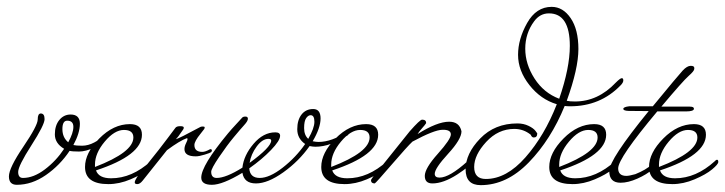

<svg xmlns="http://www.w3.org/2000/svg" viewBox="-20 -532 2115 560"><path d="M179 -117Q194 -144 194 -162Q194 -180 176 -180Q162 -180 162 -155.5Q162 -131 179 -117ZM99 -201Q110 -201 110 -184.5Q110 -168 71.5 -108Q33 -48 33 -30.5Q33 -13 47 -13Q78 -13 111 -38Q144 -63 167 -98Q140 -114 140 -140Q140 -166 153 -182Q166 -198 186 -198Q213 -198 213 -171Q213 -144 194 -109Q202 -107 219.5 -107Q237 -107 255 -116.5Q273 -126 280.5 -135Q288 -144 293 -144Q298 -144 298 -141Q298 -136 288.5 -124.5Q279 -113 254.5 -101.5Q230 -90 210.5 -90Q191 -90 183 -92Q155 -50 114 -21.5Q73 7 29 7Q6 7 6 -17.5Q6 -42 48 -104Q90 -166 90 -183.5Q90 -201 99 -201Z M257 -52V-45Q369 -88 369 -131Q369 -153 341.5 -153Q314 -153 285.5 -119Q257 -85 257 -52ZM394 -139Q394 -79 260 -35Q268 -12 304 -12Q365 -12 420 -62Q423 -66 426.5 -66Q430 -66 430 -59.5Q430 -53 412 -38Q394 -23 361 -9Q328 5 296 5Q228 5 228 -45Q228 -86 269.5 -128Q311 -170 359 -170Q394 -170 394 -139Z M570 -89Q579 -89 593 -97Q598 -97 598 -93.5Q598 -90 595.5 -88Q593 -86 577 -81Q561 -76 551 -76Q518 -76 518 -97Q518 -105 522.5 -114Q527 -123 527 -126Q527 -129 525 -129Q505 -122 467 -94L396 -5Q388 5 380.5 5Q373 5 373 0Q373 -5 380 -16L443 -95Q450 -104 469 -129Q488 -154 491.5 -159Q495 -164 505.5 -164Q516 -164 516 -160Q516 -156 514 -154L500 -134Q497 -130 493 -126Q502 -128 565 -162Q567 -163 572 -163Q577 -163 577 -160.5Q577 -158 575.5 -155.5Q574 -153 565 -142Q547 -120 547 -109Q547 -89 570 -89Z M879 -127Q897 -158 897 -177Q897 -196 886 -196Q879 -196 873 -187.5Q867 -179 867 -158.5Q867 -138 879 -127ZM771 -122Q771 -127 763 -127Q745 -127 728.5 -104.5Q712 -82 708 -57Q771 -103 771 -122ZM687 -28Q629 7 598 7Q567 7 567 -14Q567 -49 645 -143Q655 -155 669.5 -170.5Q684 -186 686.5 -189Q689 -192 696 -192Q703 -192 703 -185.5Q703 -179 692.5 -167.5Q682 -156 662 -132Q642 -108 619 -74Q596 -40 596 -31Q596 -13 612 -13Q639 -13 687 -43Q691 -79 719.5 -112.5Q748 -146 783 -146Q797 -146 797 -136Q797 -122 770.5 -94.5Q744 -67 707 -41Q709 -13 737.5 -13Q766 -13 804.5 -43Q843 -73 870 -112Q847 -128 847 -155Q847 -182 859.5 -198Q872 -214 893.5 -214Q915 -214 915 -186.5Q915 -159 892 -120Q902 -118 909 -118Q948 -118 992 -148L997 -143Q997 -140 995 -138Q944 -104 900 -104Q893 -104 883 -106Q852 -62 806.5 -29.5Q761 3 726.5 3Q692 3 687 -28Z M946 -52V-45Q1058 -88 1058 -131Q1058 -153 1030.5 -153Q1003 -153 974.5 -119Q946 -85 946 -52ZM1083 -139Q1083 -79 949 -35Q957 -12 993 -12Q1054 -12 1109 -62Q1112 -66 1115.5 -66Q1119 -66 1119 -59.5Q1119 -53 1101 -38Q1083 -23 1050 -9Q1017 5 985 5Q917 5 917 -45Q917 -86 958.5 -128Q1000 -170 1048 -170Q1083 -170 1083 -139Z M1326 -149Q1326 -126 1287 -83.5Q1248 -41 1248 -25Q1248 -14 1262 -14Q1291 -14 1344 -62Q1347 -66 1350.5 -66Q1354 -66 1354 -61Q1354 -49 1313.5 -23Q1273 3 1241 3Q1219 3 1219 -19Q1219 -41 1257 -83.5Q1295 -126 1295 -140Q1295 -154 1270.5 -153.5Q1246 -153 1183 -119Q1169 -106 1122.5 -52Q1076 2 1073 3Q1062 3 1062 -7Q1063 -10 1076.5 -27Q1090 -44 1094 -48L1175 -149Q1205 -183 1211 -183Q1223 -183 1223 -173Q1220 -168 1211 -158Q1202 -148 1198 -141Q1255 -177 1290 -177Q1305 -177 1314 -170Q1323 -163 1326 -149Z M1611 -244Q1642 -334 1642 -398Q1642 -493 1581 -493Q1555 -493 1538 -470Q1512 -435 1512 -390Q1512 -345 1539 -303Q1566 -261 1611 -244ZM1489 -172Q1507 -172 1521.5 -165Q1536 -158 1542 -150L1547 -143Q1547 -131 1537 -131Q1531 -131 1528 -139Q1507 -156 1480 -156Q1433 -156 1398 -118Q1363 -80 1363 -45Q1363 -10 1397 -10Q1457 -10 1512.5 -73Q1568 -136 1604 -228Q1557 -242 1524 -284Q1491 -326 1491 -372Q1491 -418 1517.5 -465Q1544 -512 1589 -512Q1622 -512 1644.5 -479Q1667 -446 1667 -389Q1667 -332 1633 -238Q1641 -236 1657 -236Q1724 -236 1776 -291Q1789 -304 1793.5 -304Q1798 -304 1798 -297.5Q1798 -291 1790 -283Q1731 -222 1643 -222Q1632 -222 1627 -223Q1587 -125 1522.5 -58.5Q1458 8 1382 8Q1338 8 1338 -38Q1338 -84 1380.5 -128Q1423 -172 1489 -172Z M1611 -52V-45Q1723 -88 1723 -131Q1723 -153 1695.5 -153Q1668 -153 1639.5 -119Q1611 -85 1611 -52ZM1748 -139Q1748 -79 1614 -35Q1622 -12 1658 -12Q1719 -12 1774 -62Q1777 -66 1780.5 -66Q1784 -66 1784 -59.5Q1784 -53 1766 -38Q1748 -23 1715 -9Q1682 5 1650 5Q1582 5 1582 -45Q1582 -86 1623.5 -128Q1665 -170 1713 -170Q1748 -170 1748 -139Z M2005 -334V-331Q2005 -325 1988.5 -310.5Q1972 -296 1909 -221H1992Q2004 -221 2004 -215Q2004 -207 1980 -207H1897Q1783 -71 1783 -41Q1783 -19 1807 -19Q1815 -19 1833 -24Q1865 -37 1880 -51.5Q1895 -66 1898.5 -66Q1902 -66 1902 -60Q1902 -54 1884 -38.5Q1866 -23 1839 -11Q1812 1 1790 1Q1757 1 1757 -33Q1757 -67 1872 -208Q1829 -208 1813.5 -208.5Q1798 -209 1798 -214.5Q1798 -220 1815 -222H1884Q1958 -312 1971 -326Q1984 -340 1994.5 -340Q2005 -340 2005 -334Z M1902 -52V-45Q2014 -88 2014 -131Q2014 -153 1986.5 -153Q1959 -153 1930.5 -119Q1902 -85 1902 -52ZM2039 -139Q2039 -79 1905 -35Q1913 -12 1949 -12Q2010 -12 2065 -62Q2068 -66 2071.5 -66Q2075 -66 2075 -59.5Q2075 -53 2057 -38Q2039 -23 2006 -9Q1973 5 1941 5Q1873 5 1873 -45Q1873 -86 1914.5 -128Q1956 -170 2004 -170Q2039 -170 2039 -139Z"/></svg>

Font: Miss Fajardose
Style: Regular
Weight: 400
Version: Version 1.000